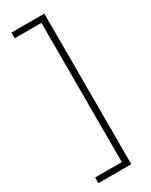

<svg xmlns="http://www.w3.org/2000/svg" viewBox="-225 -761 758 965"><g transform="rotate(-30 153.5 -278.0)"><path d="M35 126V159H226V-715H35V-682H190V126Z"/></g></svg>

Font: Noto Sans ExtraCondensed ExtraLight
Style: Regular
Weight: 200
Width: 2
Designer: Monotype Design Team
Foundry: Monotype Imaging Inc.
Version: Version 2.013